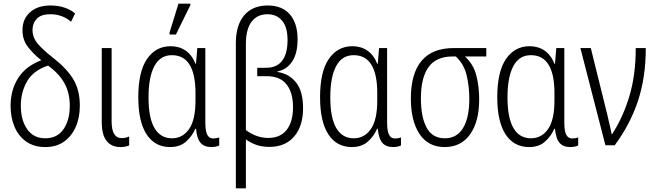

<svg xmlns="http://www.w3.org/2000/svg" viewBox="-20 -795 3588 1051"><path d="M228 10Q166 10 123.5 -20Q81 -50 59.5 -101Q38 -152 38 -215Q38 -303 80 -368.5Q122 -434 206 -465Q160 -502 131.5 -540Q103 -578 103 -630Q103 -691 144.5 -728Q186 -765 256 -765Q300 -765 335.5 -752.5Q371 -740 391 -721L369 -676Q321 -717 256 -717Q204 -717 181 -692Q158 -667 158 -631Q158 -590 185.5 -557Q213 -524 265 -483Q340 -426 378.5 -365.5Q417 -305 417 -217Q417 -151 394.5 -100Q372 -49 330 -19.5Q288 10 228 10ZM228 -38Q293 -38 327.5 -87.5Q362 -137 362 -217Q362 -285 333.5 -338Q305 -391 243 -436Q162 -409 128 -349.5Q94 -290 94 -217Q94 -137 129 -87.5Q164 -38 228 -38Z M639 10Q591 10 564 -23Q537 -56 537 -128V-532H591V-131Q591 -39 646 -39Q668 -39 687 -48V1Q678 5 666.5 7.5Q655 10 639 10Z M911 10Q828 10 782.5 -59.5Q737 -129 737 -263Q737 -403 785 -472.5Q833 -542 914 -542Q961 -542 996 -518Q1031 -494 1050 -446H1053L1060 -532H1104V-125Q1104 -76 1115 -56.5Q1126 -37 1147 -37Q1165 -37 1180 -43V1Q1174 5 1162 7.5Q1150 10 1137 10Q1098 10 1078 -13Q1058 -36 1053 -90H1049Q1032 -50 998.5 -20Q965 10 911 10ZM921 -38Q980 -38 1015 -88.5Q1050 -139 1050 -243V-287Q1050 -388 1018 -440.5Q986 -493 921 -493Q857 -493 825 -433Q793 -373 793 -262Q793 -149 826 -93.5Q859 -38 921 -38ZM908 -606V-617L957 -775H1022V-767L943 -606Z M1271 236V-558Q1271 -658 1317 -711.5Q1363 -765 1445 -765Q1525 -765 1567 -716Q1609 -667 1609 -580Q1609 -503 1579.5 -458.5Q1550 -414 1499 -404V-401Q1564 -391 1601.5 -342.5Q1639 -294 1639 -203Q1639 -105 1590.5 -48Q1542 9 1455 9Q1414 9 1383 -2Q1352 -13 1326 -32V236ZM1449 -40Q1515 -40 1549.5 -84.5Q1584 -129 1584 -208Q1584 -288 1548.5 -333Q1513 -378 1440 -378H1388V-424H1437Q1495 -424 1524.5 -462.5Q1554 -501 1554 -576Q1554 -646 1524.5 -681.5Q1495 -717 1444 -717Q1388 -717 1357 -676Q1326 -635 1326 -554V-83Q1351 -64 1382 -52Q1413 -40 1449 -40Z M1906 10Q1823 10 1777.5 -59.5Q1732 -129 1732 -263Q1732 -403 1780 -472.5Q1828 -542 1909 -542Q1956 -542 1991 -518Q2026 -494 2045 -446H2048L2055 -532H2099V-125Q2099 -76 2110 -56.5Q2121 -37 2142 -37Q2160 -37 2175 -43V1Q2169 5 2157 7.5Q2145 10 2132 10Q2093 10 2073 -13Q2053 -36 2048 -90H2044Q2027 -50 1993.5 -20Q1960 10 1906 10ZM1916 -38Q1975 -38 2010 -88.5Q2045 -139 2045 -243V-287Q2045 -388 2013 -440.5Q1981 -493 1916 -493Q1852 -493 1820 -433Q1788 -373 1788 -262Q1788 -149 1821 -93.5Q1854 -38 1916 -38Z M2414 10Q2324 10 2276.5 -61.5Q2229 -133 2229 -256Q2229 -392 2287.5 -462Q2346 -532 2465 -532H2642V-486H2525Q2571 -444 2587 -383.5Q2603 -323 2603 -251Q2603 -130 2553.5 -60Q2504 10 2414 10ZM2415 -38Q2481 -38 2515 -94.5Q2549 -151 2549 -254Q2549 -321 2534.5 -382.5Q2520 -444 2475 -486H2458Q2368 -486 2326 -428Q2284 -370 2284 -257Q2284 -154 2315.5 -96Q2347 -38 2415 -38Z M2876 10Q2793 10 2747.5 -59.5Q2702 -129 2702 -263Q2702 -403 2750 -472.5Q2798 -542 2879 -542Q2926 -542 2961 -518Q2996 -494 3015 -446H3018L3025 -532H3069V-125Q3069 -76 3080 -56.5Q3091 -37 3112 -37Q3130 -37 3145 -43V1Q3139 5 3127 7.5Q3115 10 3102 10Q3063 10 3043 -13Q3023 -36 3018 -90H3014Q2997 -50 2963.5 -20Q2930 10 2876 10ZM2886 -38Q2945 -38 2980 -88.5Q3015 -139 3015 -243V-287Q3015 -388 2983 -440.5Q2951 -493 2886 -493Q2822 -493 2790 -433Q2758 -373 2758 -262Q2758 -149 2791 -93.5Q2824 -38 2886 -38Z M3294 0 3157 -532H3214L3303 -173Q3308 -149 3316 -116.5Q3324 -84 3328 -61H3331Q3391 -154 3425.5 -269.5Q3460 -385 3460 -532H3515Q3515 -371 3472 -242Q3429 -113 3345 0Z"/></svg>

Font: Noto Sans Condensed Light
Style: Regular
Weight: 300
Width: 3
Designer: Monotype Design Team
Foundry: Monotype Imaging Inc.
Version: Version 2.013; ttfautohint (v1.8.4.7-5d5b)